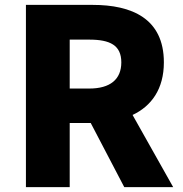

<svg xmlns="http://www.w3.org/2000/svg" viewBox="-20 -765 748 785"><path d="M86 0H265V-262H351L488 0H688L522 -295C599 -331 650 -401 650 -510C650 -690 518 -745 359 -745H86ZM265 -403V-603H345C430 -603 476 -580 476 -510C476 -440 430 -403 345 -403Z"/></svg>

Font: Noto Sans JP Black
Style: Regular
Weight: 900
Designer: Ryoko NISHIZUKA 西塚涼子 (kana, bopomofo & ideographs); Paul D. Hunt (Latin, Greek & Cyrillic); Sandoll Communications 산돌커뮤니
Foundry: Adobe
Version: Version 2.002;hotconv 1.0.116;makeotfexe 2.5.65601